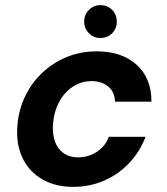

<svg xmlns="http://www.w3.org/2000/svg" viewBox="-20 -716 649 748"><path d="M265 12Q196 12 145.5 -17Q95 -46 69.5 -97Q44 -148 47 -215Q50 -279 74.5 -333.5Q99 -388 141 -429Q183 -470 238 -493Q293 -516 357 -516Q454 -516 512 -464Q570 -412 570 -320H428Q427 -358 401.5 -379Q376 -400 337 -400Q296 -400 262.5 -377.5Q229 -355 209 -316Q189 -277 186 -227Q185 -198 191 -175Q197 -152 210 -136Q223 -120 241.5 -111.5Q260 -103 284 -103Q311 -103 334.5 -112.5Q358 -122 376.5 -140Q395 -158 404 -183H547Q525 -125 483.5 -81Q442 -37 386 -12.5Q330 12 265 12ZM371 -568Q345 -568 326.5 -586.5Q308 -605 308 -631Q308 -659 326.5 -677.5Q345 -696 371 -696Q399 -696 417 -677.5Q435 -659 435 -631Q435 -605 417 -586.5Q399 -568 371 -568Z"/></svg>

Font: DM Sans
Style: Bold Italic
Weight: 700
Italic angle: -10°
Designer: Colophon Foundry, Jonny Pinhorn
Foundry: Colophon Foundry
Version: Version 4.004;gftools[0.9.30]